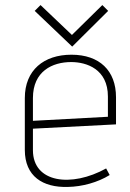

<svg xmlns="http://www.w3.org/2000/svg" viewBox="-20 -726 515 758"><path d="M399 -61C262 15 110 -4 110 -133V-218L438 -235V-342C438 -447 373 -510 262 -510C153 -510 78 -449 78 -339V-134C78 -30 149 15 248 12C305 11 366 -6 413 -35ZM406 -265 110 -249V-339C110 -445 187 -481 261 -481C322 -481 406 -453 406 -345ZM407 -683 384 -706 264 -588 140 -706 117 -683 265 -542Z"/></svg>

Font: Advent Pro
Style: ExtraLight
Weight: 250
Designer: Andreas Kalpakidis
Foundry: Andreas Kalpakidis
Version: Version 2.002 2007